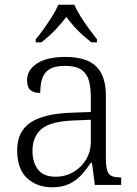

<svg xmlns="http://www.w3.org/2000/svg" viewBox="-20 -786 582 816"><path d="M201 10Q138 10 95.5 -28.5Q53 -67 53 -148Q53 -227 109.5 -265Q166 -303 283 -307L366 -310V-372Q366 -411 358.5 -441Q351 -471 327.5 -488.5Q304 -506 256 -506Q213 -506 190 -491.5Q167 -477 159 -451Q151 -425 151 -391Q123 -391 109 -403.5Q95 -416 95 -446Q95 -488 137 -516Q179 -544 258 -544Q348 -544 389 -503.5Q430 -463 430 -379V-112Q430 -64 442 -48Q454 -32 491 -32H495V0H383L371 -94H366Q349 -69 328 -45Q307 -21 276.5 -5.5Q246 10 201 10ZM216 -35Q260 -35 294 -56Q328 -77 347 -110Q366 -143 366 -181V-277L292 -274Q193 -270 155.5 -237Q118 -204 118 -145Q118 -96 141.5 -65.5Q165 -35 216 -35ZM132 -619Q148 -638 166.5 -664Q185 -690 202 -717Q219 -744 228 -766H296Q305 -744 322 -717Q339 -690 358 -664Q377 -638 392 -619V-606H368Q335 -632 309.5 -658Q284 -684 262 -714Q239 -684 214 -658Q189 -632 156 -606H132Z"/></svg>

Font: Noto Serif Tamil Light
Style: Regular
Weight: 300
Designer: Indian Type Foundry, Tom Grace, and the Monotype Design Team
Foundry: Monotype Imaging Inc.
Version: Version 2.004; ttfautohint (v1.8.4.7-5d5b)